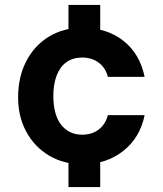

<svg xmlns="http://www.w3.org/2000/svg" viewBox="-20 -650 656 774"><path d="M256 104V-70H384V104ZM256 -456V-630H384V-456ZM312 12Q236 12 177.5 -23Q119 -58 86 -119Q53 -180 53 -257Q53 -340 86 -403.5Q119 -467 177.5 -502.5Q236 -538 312 -538Q411 -538 477.5 -485.5Q544 -433 563 -340H415Q406 -376 378.5 -397Q351 -418 311 -418Q274 -418 248 -399.5Q222 -381 208.5 -346Q195 -311 195 -263Q195 -227 202.5 -198Q210 -169 225 -149Q240 -129 261.5 -118Q283 -107 311 -107Q338 -107 359 -116.5Q380 -126 394.5 -144Q409 -162 415 -186H563Q545 -96 477.5 -42Q410 12 312 12Z"/></svg>

Font: DM Sans 9pt ExtraBold
Style: Regular
Weight: 800
Version: Version 4.004;gftools[0.9.30]